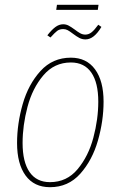

<svg xmlns="http://www.w3.org/2000/svg" viewBox="-20 -769 503 799"><path d="M51 -174Q51 -254 74.5 -336Q98 -418 148.5 -473.5Q199 -529 275 -529Q340 -529 375.5 -480.5Q411 -432 411 -346Q411 -266 387.5 -184Q364 -102 314 -46Q264 10 188 10Q122 10 86.5 -38.5Q51 -87 51 -174ZM389 -346Q389 -425 360 -467Q331 -509 275 -509Q206 -509 160.5 -455.5Q115 -402 94.5 -324.5Q74 -247 74 -174Q74 -95 103 -53Q132 -11 188 -11Q258 -11 303 -65Q348 -119 368.5 -196Q389 -273 389 -346ZM283 -629Q270 -639 261.5 -643.5Q253 -648 243 -648Q228 -648 218 -640.5Q208 -633 190 -613L177 -622Q195 -645 210.5 -656.5Q226 -668 243 -668Q255 -668 265.5 -662.5Q276 -657 291 -646Q304 -636 314 -630.5Q324 -625 335 -625Q349 -625 361 -634.5Q373 -644 389 -666L402 -657Q371 -605 336 -605Q322 -605 310.5 -611Q299 -617 283 -629ZM387 -728H214L217 -749H390Z"/></svg>

Font: Fira Sans Extra Condensed Thin
Style: Italic
Weight: 250
Width: 3
Italic angle: -8°
Designer: Carrois Corporate & Edenspiekermann AG
Foundry: Carrois Corporate GbR & Edenspiekermann AG
Version: Version 4.203